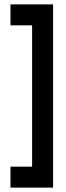

<svg xmlns="http://www.w3.org/2000/svg" viewBox="-20 -755 303 879"><path d="M28 -735H223V104H28V8H127V-639H28Z"/></svg>

Font: League Gothic
Style: Regular
Weight: 400
Designer: The League of Moveable Type
Version: Version 1.560;PS 001.560;hotconv 1.0.56;makeotf.lib2.0.21325